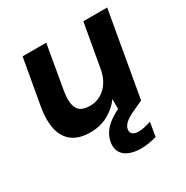

<svg xmlns="http://www.w3.org/2000/svg" viewBox="-163 -631 945 977"><g transform="rotate(-30 309.5 -142.0)"><path d="M208 12Q142 12 103.5 -17Q65 -46 53 -98Q41 -150 52 -219L101 -496H240L194 -232Q185 -172 201.5 -139Q218 -106 274 -106Q307 -106 335.5 -121.5Q364 -137 384 -166.5Q404 -196 412 -237L458 -496H598L511 0H388V-79Q358 -38 312 -13Q266 12 208 12ZM389 212Q352 212 322.5 200.5Q293 189 279 165Q265 141 271 105Q276 77 293.5 51.5Q311 26 347 2Q383 -22 443 -46L491 -65L511 0L457 25Q417 43 399.5 59Q382 75 379 92Q375 110 386.5 120.5Q398 131 421 131Q437 131 456 127Q475 123 496 116L482 198Q461 204 437.5 208Q414 212 389 212Z"/></g></svg>

Font: DM Sans 24pt ExtraBold
Style: Italic
Weight: 800
Italic angle: -10°
Designer: Colophon Foundry, Jonny Pinhorn
Foundry: Colophon Foundry
Version: Version 4.004;gftools[0.9.30]